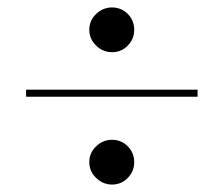

<svg xmlns="http://www.w3.org/2000/svg" viewBox="-20 -635 600 515"><path d="M280.5 -495Q256 -495 237.8 -512.8Q219.5 -530.5 219.5 -555Q219.5 -580 237.8 -597.5Q256 -615 280.5 -615Q305.5 -615 322.8 -597.5Q340 -580 340 -555Q340 -530.5 322.8 -512.8Q305.5 -495 280.5 -495ZM50 -375.5V-394.5H510V-375.5ZM280.5 -140Q256 -140 237.8 -157.8Q219.5 -175.5 219.5 -200Q219.5 -225 237.8 -242.5Q256 -260 280.5 -260Q305.5 -260 322.8 -242.5Q340 -225 340 -200Q340 -175.5 322.8 -157.8Q305.5 -140 280.5 -140Z"/></svg>

Font: Bodoni Moda SC
Style: Regular
Weight: 400
Designer: Owen Earl
Foundry: indestructible type
Version: Version 2.005